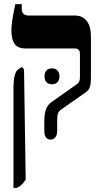

<svg xmlns="http://www.w3.org/2000/svg" viewBox="-20 -667 479 927"><path d="M194 -34V-84Q194 -115 201.5 -137.5Q209 -160 227 -173L349 -259Q359 -266 362.5 -273.5Q366 -281 366 -296V-409Q366 -420 359.5 -426.5Q353 -433 342 -433H103Q67 -433 51 -454.5Q35 -476 35 -521Q35 -560 54 -647H85V-625Q85 -592 119 -592H342Q378 -592 398.5 -566Q419 -540 419 -492V-291Q419 -262 413.5 -246Q408 -230 392 -220L278 -140Q264 -131 260 -119.5Q256 -108 256 -84V-34Q256 -16 247.5 -4.5Q239 7 224 7Q210 7 202 -3.5Q194 -14 194 -34ZM45 -238Q45 -318 69 -333L86 -344L96 -332L104 200Q93 217 84 225.5Q75 234 61 240H45ZM231 -337Q247 -337 257 -327Q267 -317 267 -299Q267 -280 257 -270Q247 -260 231 -260Q214 -260 204.5 -270Q195 -280 195 -299Q195 -317 204.5 -327Q214 -337 231 -337Z"/></svg>

Font: Noto Serif Hebrew CondExtraBold
Style: Regular
Weight: 800
Width: 3
Designer: Monotype Design Team
Foundry: Monotype Imaging Inc.
Version: Version 1.000